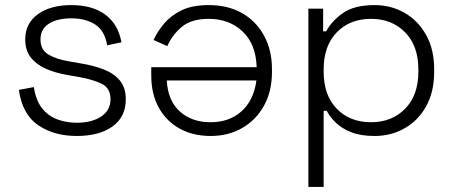

<svg xmlns="http://www.w3.org/2000/svg" viewBox="-20 -520 1789 754"><path d="M54 -167 113 -178Q121 -125 145.5 -94.5Q170 -64 205.5 -51Q241 -38 281 -38Q341 -38 377.5 -62.5Q414 -87 414 -130Q414 -174 379.5 -191Q345 -208 288 -218L242 -226Q196 -234 159 -250.5Q122 -267 100.5 -295Q79 -323 79 -365Q79 -428 128.5 -464Q178 -500 260 -500Q343 -500 393.5 -462.5Q444 -425 457 -354L401 -342Q391 -400 353.5 -424Q316 -448 260 -448Q205 -448 172 -427Q139 -406 139 -365Q139 -325 169 -306.5Q199 -288 251 -279L297 -271Q347 -263 387 -247.5Q427 -232 450.5 -204Q474 -176 474 -130Q474 -61 422 -23.5Q370 14 281 14Q193 14 130.5 -28Q68 -70 54 -167Z M1048 -249V-237Q1048 -162 1017 -105.5Q986 -49 931.5 -17.5Q877 14 807 14Q739 14 686.5 -14.5Q634 -43 604 -96.5Q574 -150 574 -224V-256H988Q985 -347 932.5 -396.5Q880 -446 800 -446Q732 -446 694.5 -415Q657 -384 637 -339L583 -363Q598 -396 624.5 -427.5Q651 -459 693 -479.5Q735 -500 800 -500Q875 -500 930.5 -468.5Q986 -437 1017 -380Q1048 -323 1048 -249ZM635 -204Q639 -125 686 -82.5Q733 -40 807 -40Q880 -40 928 -82.5Q976 -125 987 -204Z M1685 -249V-237Q1685 -160 1654 -103.5Q1623 -47 1569.5 -16.5Q1516 14 1451 14Q1397 14 1360 -0.5Q1323 -15 1299.5 -37.5Q1276 -60 1263 -85H1251V214H1191V-486H1249V-397H1261Q1282 -437 1326.5 -468.5Q1371 -500 1451 -500Q1516 -500 1569 -469.5Q1622 -439 1653.5 -382.5Q1685 -326 1685 -249ZM1251 -247V-239Q1251 -146 1302.5 -93Q1354 -40 1437 -40Q1519 -40 1571 -93Q1623 -146 1623 -239V-247Q1623 -340 1571 -393Q1519 -446 1437 -446Q1354 -446 1302.5 -393Q1251 -340 1251 -247Z"/></svg>

Font: Space 7353
Style: Regular
Weight: 400
Designer: Christine Claussen + Ruben Lyon  (Space 7353)
Version: Version 1.000;FEAKit 1.0